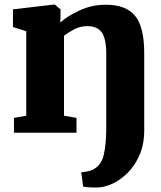

<svg xmlns="http://www.w3.org/2000/svg" viewBox="-20 -589 715 852"><path d="M96.5 -75.5V-450.5L37.5 -469V-547.5L221 -569H223L248.5 -547.5V-515.5L247.5 -489Q280 -518.5 334 -543.2Q388 -568 450 -568Q538.5 -568 579.2 -519Q620 -470 620 -352.5V-11Q620 51.5 599.2 99Q578.5 146.5 546 178.5Q513.5 210.5 477.5 226.8Q441.5 243 410.5 243Q396.5 243.5 376 242.2Q355.5 241 349 239L340.5 175Q348 175.5 364.2 172.5Q380.5 169.5 390.5 164.5Q429 146 440.2 99Q451.5 52 451.5 -22V-349.5Q451.5 -417 431.8 -445Q412 -473 367 -473Q335 -473 307.5 -458Q280 -443 264 -430.5V-75.5L319.5 -66V0H42V-66Z"/></svg>

Font: Merriweather Black
Style: Regular
Weight: 900
Designer: Eben Sorkin
Foundry: Eben Sorkin
Version: Version 2.200;gftools[0.9.31]